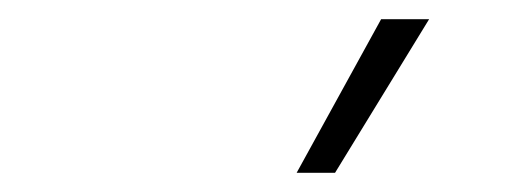

<svg xmlns="http://www.w3.org/2000/svg" viewBox="-20 -800 554 200"><path d="M289 -620 377 -780H427L329 -620Z"/></svg>

Font: Gmarket Sans TTF Light
Style: Regular
Weight: 300
Designer: Creative Director : Sungho Lee; Art Director : Kiwoong Choi; Project Manager : Sori Yang, Jongwook Yoon; Font Designer :
Foundry: Sandoll Inc.
Version: Version 1.000;hotconv 1.0.109;makeotfexe 2.5.65596